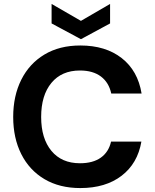

<svg xmlns="http://www.w3.org/2000/svg" viewBox="-20 -943 788 975"><path d="M388 12Q282 12 205.5 -33.5Q129 -79 88 -160.5Q47 -242 47 -349Q47 -456 88 -538Q129 -620 205.5 -666Q282 -712 388 -712Q516 -712 598 -648Q680 -584 699 -468H545Q533 -524 492.5 -554.5Q452 -585 386 -585Q293 -585 241 -522Q189 -459 189 -349Q189 -240 241 -177Q293 -114 386 -114Q452 -114 492 -142.5Q532 -171 544 -224H698Q679 -113 597.5 -50.5Q516 12 388 12ZM391 -744 242 -824V-923L391 -837L539 -923V-824Z"/></svg>

Font: Host Grotesk Black
Style: Regular
Weight: 900
Designer: Doğukan Karapınar based on Poppins by Indian Type Foundry, Jonny Pinhorn
Foundry: Element Type
Version: Version 1.000; ttfautohint (v1.8.4.7-5d5b);gftools[0.9.33]